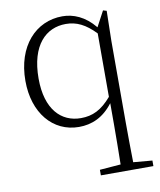

<svg xmlns="http://www.w3.org/2000/svg" viewBox="-86 -590 766 918"><g transform="rotate(-10 296.5 -130.5)"><path d="M432 -103C384 -47 340 -26 283 -26C188 -26 116 -97 116 -247C116 -410 193 -482 289 -482C341 -482 384 -461 432 -411ZM492 225C491 161 490 97 490 33V-364L493 -510L476 -515L436 -440C388 -499 332 -521 279 -521C150 -521 52 -416 52 -247C52 -92 140 14 267 14C329 14 386 -10 433 -72V33C433 97 432 161 431 225L329 233V260H584V233Z"/></g></svg>

Font: Noto Serif CJK KR ExtraLight
Style: Regular
Weight: 250
Designer: Ryoko NISHIZUKA 西塚涼子 (kana & ideographs); Frank Grießhammer (Latin, Greek & Cyrillic); Wenlong ZHANG 张文龙 (bopomofo); San
Foundry: Adobe Systems Incorporated
Version: Version 1.000;PS 1;hotconv 16.6.53;makeotf.lib2.5.65590